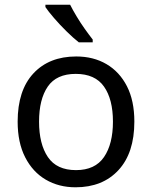

<svg xmlns="http://www.w3.org/2000/svg" viewBox="-20 -786 645 816"><path d="M551 -269Q551 -136 483.5 -63Q416 10 301 10Q230 10 174.5 -22.5Q119 -55 87 -117.5Q55 -180 55 -269Q55 -402 122 -474Q189 -546 304 -546Q377 -546 432.5 -513.5Q488 -481 519.5 -419.5Q551 -358 551 -269ZM146 -269Q146 -174 183.5 -118.5Q221 -63 303 -63Q384 -63 422 -118.5Q460 -174 460 -269Q460 -364 422 -418Q384 -472 302 -472Q220 -472 183 -418Q146 -364 146 -269ZM278 -766Q289 -744 305.5 -716.5Q322 -689 340.5 -663Q359 -637 374 -618V-606H315Q292 -624 263 -652.5Q234 -681 209.5 -709.5Q185 -738 173 -756V-766Z"/></svg>

Font: Noto Sans Takri
Style: Regular
Weight: 400
Designer: Monotype Design Team
Foundry: Monotype Imaging Inc.
Version: Version 2.003; ttfautohint (v1.8.4.7-5d5b)